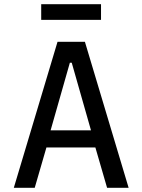

<svg xmlns="http://www.w3.org/2000/svg" viewBox="-20 -898 680 918"><path d="M492 0 436 -193H202L146 0H46L255 -698H386L595 0ZM415 -275 323 -598H314L222 -275ZM177 -878H463V-803H177Z"/></svg>

Font: Writer
Style: Regular
Weight: 400
Monospace: yes
Designer: Mike Abbink, Paul van der Laan, Pieter van Rosmalen
Foundry: Bold Monday
Version: Version 2.001 2020